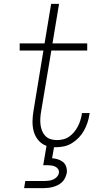

<svg xmlns="http://www.w3.org/2000/svg" viewBox="-20 -755 540 995"><path d="M105 220 111 183H211Q222 183 233 181.5Q244 180 255 175.5Q266 171 274.5 162Q283 153 285 142Q287 131 281.5 122Q276 113 266.5 108.5Q257 104 246 102.5Q235 101 224 101H204L221 1Q196 -8 179 -28Q162 -48 155 -73.5Q148 -99 148.5 -127Q149 -155 154 -183L205 -493H82V-530H211L245 -735H286L252 -530H432V-493H246L193 -177Q190 -160 189 -142.5Q188 -125 190 -108.5Q192 -92 198 -77Q204 -62 215 -50.5Q226 -39 242 -34Q258 -29 275 -29Q291 -29 307.5 -33Q324 -37 338.5 -47Q353 -57 364 -70.5Q375 -84 383 -99Q391 -114 396 -130Q401 -146 404 -162Q404 -164 404 -166Q404 -168 405 -169H445Q444 -167 444 -165Q444 -163 443 -161Q440 -139 433 -118.5Q426 -98 415 -78Q404 -58 388 -41.5Q372 -25 352.5 -13Q333 -1 311.5 3.5Q290 8 269 8Q267 8 264.5 8Q262 8 260 8L250 65Q266 66 281 71Q296 76 307.5 85.5Q319 95 323.5 110.5Q328 126 326 142Q323 154 317.5 166.5Q312 179 302 188.5Q292 198 280 204Q268 210 255.5 213.5Q243 217 230 218.5Q217 220 205 220Z"/></svg>

Font: Iosevka Curly Slab XLtObl
Style: Regular
Weight: 200
Italic angle: -9°
Monospace: yes
Designer: Belleve Invis
Foundry: Belleve Invis
Version: Version 11.1.0; ttfautohint (v1.8.3)